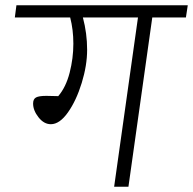

<svg xmlns="http://www.w3.org/2000/svg" viewBox="-20 -705 729 725"><path d="M682 -639H555L465 0H411L501 -639H293Q309 -579 309 -517Q309 -458 288.5 -391.5Q268 -325 236.5 -280.5Q205 -236 172 -236Q146 -236 125.5 -262Q105 -288 105 -314Q105 -331 116 -337Q127 -343 155 -343L200 -342Q229 -376 243 -430.5Q257 -485 257 -540Q257 -593 245 -639H36L42 -685H689Z"/></svg>

Font: FiraGO Light
Style: Italic
Weight: 300
Italic angle: -8°
Designer: bBox Type GmbH
Foundry: bBox Type GmbH
Version: Version 1.001